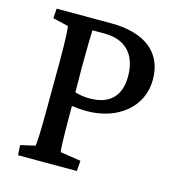

<svg xmlns="http://www.w3.org/2000/svg" viewBox="-103 -782 818 874"><g transform="rotate(15 305.5 -345.0)"><path d="M60 0H337L341 -49L244 -64C242 -74 239 -113 239 -231V-280C260 -277 284 -275 310 -275C453 -275 564 -360 564 -491C564 -620 472 -690 313 -690H57L54 -644L127 -627C129 -619 133 -577 133 -464L132 -231C132 -113 128 -72 126 -63L57 -47ZM237 -464C237 -548 239 -622 240 -637H298C388 -637 451 -587 451 -476C451 -379 397 -334 307 -334C284 -334 263 -337 238 -344Z"/></g></svg>

Font: TPK Tissa Web Medium
Style: Regular
Weight: 500
Designer: Jacques Le Bailly, Suppakit Chalermlarp | Katatrad Co.,Ltd.
Foundry: Jacques Le Bailly, Cadson Demak Co.,Ltd.
Version: Version 5.000;Glyphs 3.1.2 (3151)